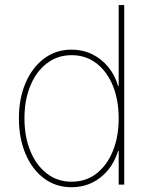

<svg xmlns="http://www.w3.org/2000/svg" viewBox="-20 -748 613 778"><path d="M270 10.7Q206.1 10.7 158 -25.4Q109.9 -61.5 83.3 -124.8Q56.6 -188 56.6 -268.6Q56.6 -348.6 83.5 -411.6Q110.4 -474.6 158.4 -510.7Q206.5 -546.9 270 -546.9Q314.9 -546.9 352.8 -528.6Q390.6 -510.3 418.2 -477.1Q445.8 -443.8 458.5 -399.4H460.9V-727.5H483.4V0H460.9V-136.7H458.5Q445.3 -92.3 418 -59.1Q390.6 -25.9 353 -7.6Q315.4 10.7 270 10.7ZM270 -11.7Q328.6 -11.7 371.3 -45.2Q414.1 -78.6 437.5 -136.5Q460.9 -194.3 460.9 -268.6Q460.9 -342.3 437.5 -400.1Q414.1 -458 371.1 -491.2Q328.1 -524.4 270 -524.4Q212.9 -524.4 169.7 -491.2Q126.5 -458 102.8 -400.1Q79.1 -342.3 79.1 -268.6Q79.1 -194.3 102.8 -136.5Q126.5 -78.6 169.4 -45.2Q212.4 -11.7 270 -11.7Z"/></svg>

Font: Inter 18pt Thin
Style: Regular
Weight: 250
Designer: Rasmus Andersson
Foundry: rsms
Version: Version 4.001;git-66647c0bb